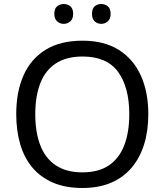

<svg xmlns="http://www.w3.org/2000/svg" viewBox="-20 -928 821 958"><path d="M720 -358Q720 -275 699 -207.5Q678 -140 636.5 -91Q595 -42 533.5 -16Q472 10 391 10Q307 10 245 -16.5Q183 -43 142 -91.5Q101 -140 81 -208Q61 -276 61 -359Q61 -469 97 -551Q133 -633 206.5 -679Q280 -725 392 -725Q499 -725 572 -679.5Q645 -634 682.5 -551.5Q720 -469 720 -358ZM156 -358Q156 -268 181 -203Q206 -138 258.5 -103Q311 -68 391 -68Q472 -68 523.5 -103Q575 -138 600 -203Q625 -268 625 -358Q625 -493 569 -569.5Q513 -646 392 -646Q311 -646 258.5 -611.5Q206 -577 181 -512.5Q156 -448 156 -358ZM251 -859Q251 -885 265 -896.5Q279 -908 298 -908Q317 -908 331 -896.5Q345 -885 345 -859Q345 -834 331 -821.5Q317 -809 298 -809Q279 -809 265 -821.5Q251 -834 251 -859ZM439 -859Q439 -885 452.5 -896.5Q466 -908 485 -908Q504 -908 518 -896.5Q532 -885 532 -859Q532 -834 518 -821.5Q504 -809 485 -809Q466 -809 452.5 -821.5Q439 -834 439 -859Z"/></svg>

Font: Noto Sans Telugu
Style: Regular
Weight: 400
Designer: Jelle Bosma - Monotype Design Team
Foundry: Monotype Imaging Inc.
Version: Version 2.003